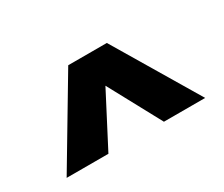

<svg xmlns="http://www.w3.org/2000/svg" viewBox="-66 -1000 733 629"><g transform="rotate(-30 300.0 -685.5)"><path d="M373 -844 562 -527H406L299 -725L196 -527H38L227 -844Z"/></g></svg>

Font: Qzxlaeiskcpccdgjqmyffctclhy
Style: Regular
Weight: 700
Monospace: yes
Designer: Carrois Corporate & Edenspiekermann
Foundry: Carrois Corporate GbR & Edenspiekermann AG
Version: Version 2.001